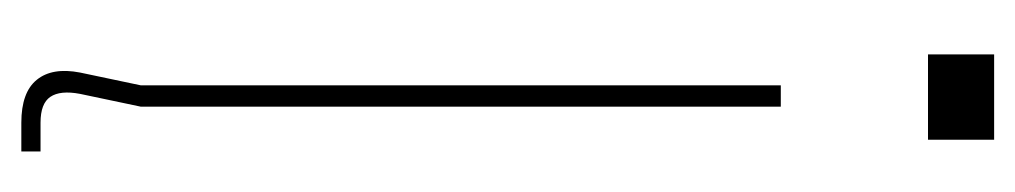

<svg xmlns="http://www.w3.org/2000/svg" viewBox="-406 -434 952 180"><g transform="rotate(90 70.0 -344.0)"><path d="M31 -738V-800H111V-738ZM60 0V-600H80V0ZM122 112H95Q66.5 112 54.8 97.5Q43 83 48 57L60 0H80L68 57Q64.5 75.5 70.8 84.8Q77 94 95 94H122Z"/></g></svg>

Font: Big Shoulders Display SC Thin
Style: Regular
Weight: 100
Designer: Patric King
Foundry: XO Type Co
Version: Version 2.002